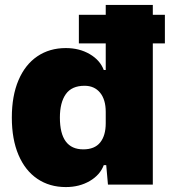

<svg xmlns="http://www.w3.org/2000/svg" viewBox="-20 -749 694 779"><path d="M28 -272Q28 -360 55 -423.5Q82 -487 131.5 -520.5Q181 -554 247 -554Q302 -554 344 -529.5Q386 -505 401 -465H409V-573H300V-689H409V-729H600V-689H649V-573H600V0H418L411 -79H401Q386 -39 344 -14.5Q302 10 247 10Q181 10 131.5 -23.5Q82 -57 55 -120.5Q28 -184 28 -272ZM409 -249V-295Q409 -345 386 -373Q363 -401 323 -401Q271 -401 247 -367Q223 -333 223 -272Q223 -143 318 -143Q364 -143 386.5 -171Q409 -199 409 -249Z"/></svg>

Font: Mona Sans Black
Style: Regular
Weight: 900
Designer: Deni Anggara
Foundry: GitHub
Version: Version 2.000